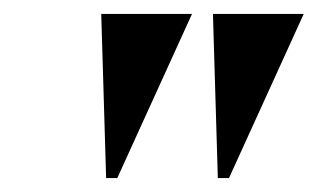

<svg xmlns="http://www.w3.org/2000/svg" viewBox="-20 -734 455 275"><path d="M132 -479H148L255 -714H125ZM292 -479H308L415 -714H285Z"/></svg>

Font: Noto Serif Display Condensed
Style: Bold Italic
Weight: 700
Width: 3
Italic angle: -12°
Designer: Monotype Design Team
Foundry: Monotype Imaging Inc.
Version: Version 2.009